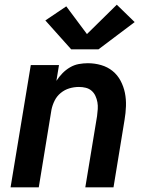

<svg xmlns="http://www.w3.org/2000/svg" viewBox="-20 -797 640 817"><path d="M25 0 111 -520H231L220 -453Q231 -470 245.5 -485Q260 -500 278 -510.5Q296 -521 315.5 -524.5Q335 -528 354 -528Q383 -528 410.5 -520Q438 -512 459 -495Q480 -478 493 -453.5Q506 -429 511.5 -402Q517 -375 516 -345.5Q515 -316 510 -287L463 0H343L393 -303Q395 -318 396 -333Q397 -348 394.5 -362Q392 -376 386 -389Q380 -402 369.5 -411Q359 -420 345 -423.5Q331 -427 316 -427Q295 -427 275 -421Q255 -415 238.5 -401.5Q222 -388 212.5 -369Q203 -350 199 -330L145 0ZM283 -587 173 -710 262 -770 350 -652 477 -777 553 -703 399 -587Z"/></svg>

Font: Zed Sans Extended
Style: Bold Italic
Weight: 700
Width: 7
Italic angle: -9°
Designer: Belleve Invis
Foundry: Belleve Invis
Version: Version 1.0.0; ttfautohint (v1.8.4)